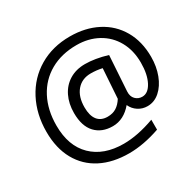

<svg xmlns="http://www.w3.org/2000/svg" viewBox="-172 -907 1209 1189"><g transform="rotate(-30 432.5 -312.5)"><path d="M47 -278Q47 -404 99.5 -504.5Q152 -605 247.5 -661.5Q343 -718 467 -718Q577 -718 662 -674Q747 -630 794 -548.5Q841 -467 841 -357Q841 -288 819 -230Q797 -172 758 -137.5Q719 -103 670 -103Q634 -103 604.5 -122Q575 -141 560 -174Q531 -139 496 -121Q461 -103 422 -103Q344 -103 298.5 -151.5Q253 -200 253 -294Q253 -361 278.5 -413Q304 -465 351.5 -494Q399 -523 463 -523Q533 -523 621 -497L605 -245Q603 -210 622.5 -190Q642 -170 671 -170Q713 -170 740.5 -222Q768 -274 768 -358Q768 -445 731 -511.5Q694 -578 627.5 -614.5Q561 -651 476 -651Q369 -651 288.5 -605.5Q208 -560 164 -476Q120 -392 120 -281Q120 -135 202 -55Q284 25 426 25Q526 25 647 -19V52Q529 93 426 93Q310 93 225 49.5Q140 6 93.5 -77.5Q47 -161 47 -278ZM532 -235 546 -446Q507 -455 465 -455Q402 -455 364.5 -411.5Q327 -368 327 -292Q327 -232 351.5 -201Q376 -170 423 -170Q460 -170 486 -186.5Q512 -203 532 -235Z"/></g></svg>

Font: Maitree Medium
Style: Regular
Weight: 500
Designer: CadsonDemak Team
Foundry: CadsonDemak
Version: Version 1.010